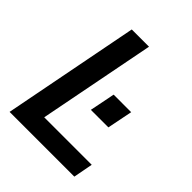

<svg xmlns="http://www.w3.org/2000/svg" viewBox="-198 -815 929 929"><g transform="rotate(45 267.0 -350.0)"><path d="M25 0H468L487 -100H162L279 -700H161ZM296 -285H416L442 -415H322Z"/></g></svg>

Font: Uncut Sans Semibold Italic
Style: Regular
Weight: 600
Italic angle: -11°
Designer: Kasper Nordkvist
Foundry: UNCUT.wtf
Version: Version 1.304;Glyphs 3.2 (3246)